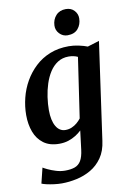

<svg xmlns="http://www.w3.org/2000/svg" viewBox="-110 -860 788 1175"><g transform="rotate(-10 284.5 -272.0)"><path d="M465.5 38Q457.5 100 428.5 141.5Q399.5 183 358 207Q316.5 231 269.2 241.2Q222 251.5 176.5 251.5Q153.5 251.5 128.5 248.2Q103.5 245 82.8 240.2Q62 235.5 52.5 231L76 135.5Q83.5 140.5 104.5 150.5Q125.5 160.5 153.5 169.2Q181.5 178 209.5 178Q246 178 270.2 169.2Q294.5 160.5 308.8 136.8Q323 113 328.5 69L343 -48Q327.5 -33 306.5 -19.8Q285.5 -6.5 259.8 1.8Q234 10 203.5 10Q144 10 106.2 -18Q68.5 -46 51 -93Q33.5 -140 33.5 -197.5Q33.5 -251 46.8 -304.2Q60 -357.5 87 -404.8Q114 -452 153.5 -489Q193 -526 245.2 -547Q297.5 -568 362.5 -568Q392.5 -568 424.8 -561Q457 -554 478 -545.5L551 -568ZM407.5 -494Q395.5 -500 380.8 -503Q366 -506 351 -506Q312.5 -506 283.2 -487.2Q254 -468.5 233.5 -436.8Q213 -405 200.2 -365.5Q187.5 -326 181.5 -284Q175.5 -242 175.5 -203.5Q175.5 -171 181 -145.8Q186.5 -120.5 196.8 -102.8Q207 -85 221.8 -75.8Q236.5 -66.5 255.5 -66.5Q276 -66.5 294.2 -74.2Q312.5 -82 327.2 -94.5Q342 -107 352.5 -121ZM368.5 -635Q339 -635 318.2 -657Q297.5 -679 299 -708.5Q300.5 -745 323.2 -770Q346 -795 384.5 -795Q417.5 -795 437 -773.8Q456.5 -752.5 456 -725Q455.5 -687 433.5 -661Q411.5 -635 368.5 -635Z"/></g></svg>

Font: Merriweather
Style: Bold Italic
Weight: 700
Italic angle: -7.8°
Version: Version 2.101